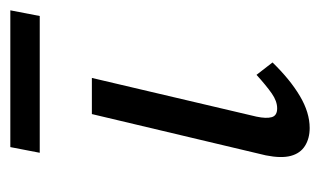

<svg xmlns="http://www.w3.org/2000/svg" viewBox="-144 -470 620 372"><g transform="rotate(-90 166.0 -284.0)"><path d="M104 6Q84 6 69.5 -3Q55 -12 50 -30.5Q45 -49 51 -79L131 -416H201L126 -97Q122 -78 125 -67.5Q128 -57 142 -57Q156 -57 171 -67.5Q186 -78 207 -97L231 -66Q198 -32 166 -13Q134 6 104 6ZM56 -517 67 -574H332L321 -517Z"/></g></svg>

Font: Ysabeau Office Medium
Style: Italic
Weight: 500
Italic angle: -12°
Designer: Christian Thalmann (Catharsis Fonts)
Version: Version 2.001;gftools[0.9.30]; featfreeze: tnum,lnum,ss02